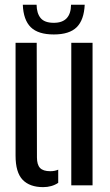

<svg xmlns="http://www.w3.org/2000/svg" viewBox="-20 -780 464 808"><path d="M45.5 -125V-600H134.5L135.5 -117.5Q135.5 -87 148.5 -73.2Q161.5 -59.5 191.5 -59.5Q210.5 -59.5 225 -66V-10.5Q198 7.5 161.5 7.5Q105 7.5 75.2 -23.5Q45.5 -54.5 45.5 -125ZM280 0V-600H369.5V0ZM206.5 -635Q140.5 -635 109.5 -665.5Q78.5 -696 76 -760H134Q134.5 -724 151 -704Q167.5 -684 206.5 -684Q278 -684 279 -760H336.5Q333.5 -696 302.8 -665.5Q272 -635 206.5 -635Z"/></svg>

Font: Big Shoulders Stencil Text Medium
Style: Regular
Weight: 500
Designer: Patric King
Foundry: XO Type Co
Version: Version 1.000